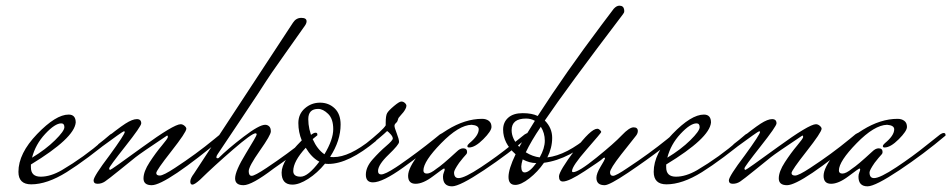

<svg xmlns="http://www.w3.org/2000/svg" viewBox="-20 -640 3354 677"><path d="M369 -166Q376 -171 382 -171Q388 -171 388 -164V-162Q284 -76 215 -33Q146 10 90 10Q45 10 45 -34Q45 -99 111 -167.5Q177 -236 222 -236Q247 -236 247 -208Q242 -153 89 -60V-50Q89 -17 123.5 -17Q158 -17 198 -40Q276 -86 344 -145ZM196 -205Q174 -205 139.5 -168Q105 -131 93 -84Q141 -113 174 -145.5Q207 -178 207 -191.5Q207 -205 196 -205Z M776 -163Q565 13 515 13Q486 13 486 -11Q486 -35 507.5 -68Q529 -101 550.5 -126.5Q572 -152 572 -157Q572 -162 569 -162Q476 -100 458.5 -86Q441 -72 401.5 -40Q362 -8 350 0Q338 8 324 8Q310 8 310 -4Q310 -18 366 -92Q420 -166 420 -175Q420 -177 416.5 -177Q413 -177 330 -116L326 -131Q397 -188 422 -204Q447 -220 462.5 -220Q478 -220 478 -205Q478 -195 421.5 -123.5Q365 -52 365 -46.5Q365 -41 368.5 -41Q372 -41 482.5 -121.5Q593 -202 617 -202Q624 -202 630.5 -196.5Q637 -191 637 -186Q637 -174 584 -106.5Q531 -39 531 -30Q531 -21 543.5 -21Q556 -21 597 -48Q672 -97 735 -149L757 -167Q764 -172 770 -172Q776 -172 776 -166Z M1080 -167Q1087 -172 1093 -172Q1099 -172 1099 -166V-163Q1020 -97 944 -45Q868 13 838.5 13Q809 13 809 -11Q809 -37 847 -99Q885 -161 885 -165.5Q885 -170 881 -170Q868 -170 801.5 -112.5Q735 -55 685 -6Q666 11 658.5 11Q651 11 651 0Q651 -11 664 -28L1013 -560Q1024 -577 1042.5 -577Q1061 -577 1061 -565Q1061 -558 1055.5 -550Q1050 -542 988 -454.5Q926 -367 916.5 -351Q907 -335 829.5 -219Q752 -103 747.5 -96.5Q743 -90 743 -86Q743 -82 746.5 -82Q750 -82 751 -83Q783 -115 838.5 -157.5Q894 -200 915 -200Q923 -200 929 -194.5Q935 -189 935 -176.5Q935 -164 896 -108.5Q857 -53 857 -36.5Q857 -20 867.5 -20Q878 -20 920 -48Q995 -98 1058 -149Z M1156 -86Q1212 -86 1290 -149L1307 -144Q1209 -62 1138 -62Q1130 -62 1126 -63Q1099 -30 1067 -9.5Q1035 11 1011 11Q973 11 973 -31.5Q973 -74 1044 -145Q1032 -174 1032 -206Q1032 -238 1055 -258Q1078 -278 1108.5 -278Q1139 -278 1160 -258Q1181 -238 1181 -201Q1181 -144 1144 -87Q1148 -86 1156 -86ZM1124 -96Q1155 -148 1155 -184.5Q1155 -221 1137 -238.5Q1119 -256 1102 -256Q1067 -256 1067 -220Q1067 -184 1083 -148.5Q1099 -113 1124 -96ZM1014 -37Q1014 -17 1040 -17Q1066 -17 1106 -70Q1079 -84 1058 -119Q1014 -71 1014 -37Z M1531 -166Q1538 -171 1544 -171Q1550 -171 1550 -164V-162Q1475 -102 1402 -49.5Q1329 3 1295 3Q1270 3 1270 -24Q1270 -51 1294 -78Q1318 -105 1341.5 -125Q1365 -145 1365 -151.5Q1365 -158 1357.5 -166.5Q1350 -175 1345 -178Q1328 -161 1271 -116L1267 -131Q1330 -181 1340 -198V-207Q1340 -232 1345 -241Q1350 -250 1369 -266Q1388 -282 1395 -282Q1402 -282 1407.5 -277Q1413 -272 1413 -267Q1413 -262 1409.5 -255.5Q1406 -249 1402.5 -244.5Q1399 -240 1393 -233.5Q1387 -227 1385.5 -224.5Q1384 -222 1382.5 -216Q1381 -210 1376 -206Q1371 -202 1371 -196Q1371 -190 1379 -169.5Q1387 -149 1387 -139.5Q1387 -130 1350 -94.5Q1313 -59 1313 -37Q1313 -25 1324 -25Q1338 -25 1376 -50L1388 -58Q1453 -103 1510 -149Z M1634 -120Q1628 -120 1628 -124.5Q1628 -129 1635 -135Q1668 -162 1668 -184Q1668 -198 1643 -200Q1598 -199 1535.5 -135Q1473 -71 1473 -39Q1473 -28 1485.5 -28Q1498 -28 1519 -45Q1538 -57 1590 -105Q1602 -117 1613 -117Q1627 -117 1627 -104Q1627 -99 1624 -96Q1621 -93 1613 -83.5Q1605 -74 1599 -66Q1581 -40 1581 -32Q1581 -12 1597 -12Q1618 -12 1676 -50.5Q1734 -89 1782 -128L1830 -166Q1837 -171 1843 -171Q1849 -171 1849 -164V-162Q1772 -97 1686.5 -40Q1601 17 1574 17Q1542 17 1542 -17Q1542 -25 1545 -32Q1548 -39 1548 -42Q1548 -45 1546 -46Q1543 -46 1507.5 -19Q1472 8 1445.5 8Q1419 8 1419 -20Q1419 -48 1456.5 -95.5Q1494 -143 1557 -182Q1620 -221 1680 -221Q1694 -221 1703.5 -214Q1713 -207 1713 -192.5Q1713 -178 1684 -149Q1655 -120 1634 -120Z M2059 -162H2082Q1989 -78 1898 -66Q1876 -34 1846.5 -11Q1817 12 1797 12Q1773 12 1773 -16Q1773 -44 1798 -96Q1754 -135 1754 -183Q1754 -209 1772 -225Q1790 -241 1823 -241Q1856 -241 1876 -231Q1974 -383 2101 -552L2144 -609Q2154 -620 2164 -620Q2179 -620 2181 -605V-598Q2181 -596 2176 -589Q1979 -330 1901 -215Q1927 -189 1927 -154Q1927 -119 1910 -85Q1978 -93 2059 -162ZM1784 -181Q1784 -151 1811 -122Q1830 -157 1866 -214Q1852 -222 1835 -222Q1784 -222 1784 -181ZM1834 -103Q1858 -88 1883 -85Q1901 -117 1901 -144Q1901 -171 1887 -193Q1853 -143 1834 -103ZM1830 -32Q1847 -32 1871 -65Q1847 -65 1823 -78Q1818 -61 1818 -53Q1818 -32 1830 -32Z M2083 -13Q2083 -28 2097.5 -52Q2112 -76 2113 -80Q2114 -84 2111 -84Q2108 -84 2102.5 -78.5Q2097 -73 2041.5 -36.5Q1986 0 1965 0Q1951 0 1951 -18Q1951 -36 2007 -111Q2063 -186 2086 -186Q2091 -186 2095.5 -181.5Q2100 -177 2100 -174.5Q2100 -172 2048.5 -113Q1997 -54 1997 -37Q1997 -33 2001 -33Q2020 -33 2083 -84Q2146 -135 2172.5 -163Q2199 -191 2214 -191Q2229 -191 2229 -178Q2229 -170 2223 -162Q2217 -154 2200.5 -133.5Q2184 -113 2170 -95Q2131 -45 2131 -32.5Q2131 -20 2141.5 -20Q2152 -20 2193 -48Q2269 -98 2332 -149L2354 -167Q2361 -172 2366 -172Q2371 -172 2371 -166V-163Q2375 -163 2317.5 -119Q2260 -75 2194.5 -31Q2129 13 2112 13Q2083 13 2083 -13Z M2609 -166Q2616 -171 2622 -171Q2628 -171 2628 -164V-162Q2524 -76 2455 -33Q2386 10 2330 10Q2285 10 2285 -34Q2285 -99 2351 -167.5Q2417 -236 2462 -236Q2487 -236 2487 -208Q2482 -153 2329 -60V-50Q2329 -17 2363.5 -17Q2398 -17 2438 -40Q2516 -86 2584 -145ZM2436 -205Q2414 -205 2379.5 -168Q2345 -131 2333 -84Q2381 -113 2414 -145.5Q2447 -178 2447 -191.5Q2447 -205 2436 -205Z M3016 -163Q2805 13 2755 13Q2726 13 2726 -11Q2726 -35 2747.5 -68Q2769 -101 2790.5 -126.5Q2812 -152 2812 -157Q2812 -162 2809 -162Q2716 -100 2698.5 -86Q2681 -72 2641.5 -40Q2602 -8 2590 0Q2578 8 2564 8Q2550 8 2550 -4Q2550 -18 2606 -92Q2660 -166 2660 -175Q2660 -177 2656.5 -177Q2653 -177 2570 -116L2566 -131Q2637 -188 2662 -204Q2687 -220 2702.5 -220Q2718 -220 2718 -205Q2718 -195 2661.5 -123.5Q2605 -52 2605 -46.5Q2605 -41 2608.5 -41Q2612 -41 2722.5 -121.5Q2833 -202 2857 -202Q2864 -202 2870.5 -196.5Q2877 -191 2877 -186Q2877 -174 2824 -106.5Q2771 -39 2771 -30Q2771 -21 2783.5 -21Q2796 -21 2837 -48Q2912 -97 2975 -149L2997 -167Q3004 -172 3010 -172Q3016 -172 3016 -166Z M3099 -120Q3093 -120 3093 -124.5Q3093 -129 3100 -135Q3133 -162 3133 -184Q3133 -198 3108 -200Q3063 -199 3000.5 -135Q2938 -71 2938 -39Q2938 -28 2950.5 -28Q2963 -28 2984 -45Q3003 -57 3055 -105Q3067 -117 3078 -117Q3092 -117 3092 -104Q3092 -99 3089 -96Q3086 -93 3078 -83.5Q3070 -74 3064 -66Q3046 -40 3046 -32Q3046 -12 3062 -12Q3083 -12 3141 -50.5Q3199 -89 3247 -128L3295 -166Q3302 -171 3308 -171Q3314 -171 3314 -164V-162Q3237 -97 3151.5 -40Q3066 17 3039 17Q3007 17 3007 -17Q3007 -25 3010 -32Q3013 -39 3013 -42Q3013 -45 3011 -46Q3008 -46 2972.5 -19Q2937 8 2910.5 8Q2884 8 2884 -20Q2884 -48 2921.5 -95.5Q2959 -143 3022 -182Q3085 -221 3145 -221Q3159 -221 3168.5 -214Q3178 -207 3178 -192.5Q3178 -178 3149 -149Q3120 -120 3099 -120Z"/></svg>

Font: Mrs Saint Delafield
Style: Regular
Weight: 400
Designer: Alejandro Paul
Foundry: Alejandro Paul
Version: Version 1.000